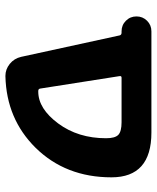

<svg xmlns="http://www.w3.org/2000/svg" viewBox="43 -629 565 691"><g transform="rotate(90 325.5 -283.5)"><path d="M259.8 -438.5Q252.9 -438.5 253.9 -431.6L298.8 -145.5Q299.8 -138.7 307.6 -138.7H309.6Q371.1 -138.7 424.3 -210.4Q477.5 -282.2 477.5 -382.8Q477.5 -415 465.3 -426.8Q453.1 -438.5 419.9 -438.5ZM107.4 -431.6Q105.5 -438.5 97.7 -438.5H92.8Q70.3 -438.5 54.7 -454.1Q39.1 -469.7 39.1 -492.2Q39.1 -514.6 54.7 -530.3Q70.3 -545.9 92.8 -545.9H457Q618.2 -545.9 618.2 -402.3Q618.2 -237.3 511.7 -128.9Q408.2 -24.4 254.9 -20.5Q253.9 -20.5 252.9 -20.5Q229.5 -20.5 210 -36.1Q190.4 -51.8 184.6 -77.1Z"/></g></svg>

Font: Gen Jyuu Gothic Bold
Style: Bold
Weight: 700
Designer: [Source Han Sans]
Ryoko NISHIZUKA  (kana & ideographs); Paul D. Hunt (Latin, Greek & Cyrillic); Wenlong ZHANG  (bopomofo
Version: Version 1.002.20150607